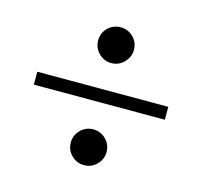

<svg xmlns="http://www.w3.org/2000/svg" viewBox="-82 -695 743 705"><g transform="rotate(15 289.0 -343.0)"><path d="M40 -319V-368H538V-319ZM294 -81Q266 -81 246 -101Q226 -121 226 -149Q226 -177 246 -197Q266 -217 294 -217Q322 -217 342 -197Q362 -177 362 -149Q362 -121 342 -101Q322 -81 294 -81ZM294 -469Q266 -469 246 -489Q226 -509 226 -537Q226 -566 246 -585.5Q266 -605 294 -605Q322 -605 342 -585.5Q362 -566 362 -537Q362 -510 342 -489.5Q322 -469 294 -469Z"/></g></svg>

Font: Libre Bodoni Medium
Style: Regular
Weight: 500
Designer: Pablo Impallari, Rodrigo Fuenzalida
Foundry: Impallari Type
Version: Version 2.005;gftools[0.9.23]